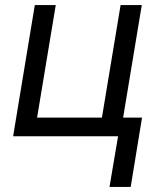

<svg xmlns="http://www.w3.org/2000/svg" viewBox="-20 -540 640 761"><path d="M414 201 448 0H32L118 -520H201L127 -74H384L458 -520H542L468 -74H543L498 201Z"/></svg>

Font: Iosevka SS04 Extended Oblique
Style: Regular
Weight: 400
Width: 7
Italic angle: -9°
Monospace: yes
Designer: Belleve Invis
Foundry: Belleve Invis
Version: Version 19.0.0; ttfautohint (v1.8.4)